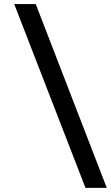

<svg xmlns="http://www.w3.org/2000/svg" viewBox="-20 -762 536 928"><path d="M393.1 146 48.8 -742.2H152.8L496.1 146Z"/></svg>

Font: Lorenzo Sans Medium
Style: Regular
Weight: 500
Foundry: Intel Corporation
Version: Version 1.00; ttfautohint (v1.5)